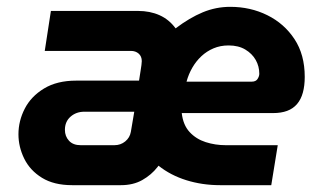

<svg xmlns="http://www.w3.org/2000/svg" viewBox="-20 -542 936 562"><path d="M191 0Q138 0 103 -21.5Q68 -43 51 -77.5Q34 -112 34 -149Q34 -188 52.5 -224Q71 -260 109 -283Q147 -306 203 -306H387L392 -338Q393 -344 394 -351.5Q395 -359 395 -363Q395 -377 386 -385Q377 -393 363 -393H111L129 -510H384Q419 -510 447 -497.5Q475 -485 494 -459Q535 -490 573.5 -506Q612 -522 654 -522Q713 -522 762.5 -497.5Q812 -473 842 -427.5Q872 -382 872 -317Q872 -291 866.5 -271Q861 -251 849.5 -237.5Q838 -224 820.5 -217.5Q803 -211 779 -211H512Q516 -176 535 -155.5Q554 -135 582 -126Q610 -117 641 -117H793L774 0H624Q572 0 525.5 -14.5Q479 -29 444 -57L441 -53Q423 -30 396.5 -15Q370 0 334 0ZM216 -117H315Q333 -117 346.5 -128Q360 -139 363 -156L373 -215H227Q203 -215 186.5 -200.5Q170 -186 170 -162Q170 -143 182 -130Q194 -117 216 -117ZM526 -303H717Q729 -303 734 -311Q739 -319 739 -326Q739 -348 728.5 -366.5Q718 -385 698 -397Q678 -409 649 -409Q625 -409 605 -400.5Q585 -392 569.5 -377.5Q554 -363 543 -344Q532 -325 526 -303Z"/></svg>

Font: MuseoModerno SemiBold
Style: Italic
Weight: 600
Italic angle: -9°
Designer: Pablo Cosgaya, Héctor Gatti, Marcela Romero, and the Authors of The MuseoModerno Project.
Foundry: Omnibus-Type Team
Version: Version 1.003